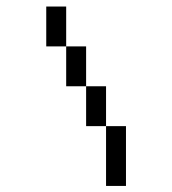

<svg xmlns="http://www.w3.org/2000/svg" viewBox="-20 -708 540 602"><path d="M312.5 -312.5V-125H375V-312.5ZM312.5 -312.5Q312.5 -312.5 312.5 -437.5H250Q250 -437.5 250 -312.5ZM250 -437.5Q250 -437.5 250 -562.5H187.5Q187.5 -562.5 187.5 -437.5ZM187.5 -562.5Q187.5 -562.5 187.5 -687.5H125Q125 -687.5 125 -562.5Z"/></svg>

Font: CalcUnifontExMono
Style: Regular
Weight: 500
Version: Version 15.0.06